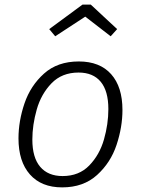

<svg xmlns="http://www.w3.org/2000/svg" viewBox="-20 -800 609 831"><path d="M60 -201Q60 -276 86 -352.5Q112 -429 170.5 -481.5Q229 -534 321 -534Q412 -534 461 -479Q510 -424 510 -324Q510 -250 484.5 -173Q459 -96 400 -42.5Q341 11 249 11Q159 11 109.5 -45Q60 -101 60 -201ZM449 -328Q449 -406 416 -446Q383 -486 320 -486Q248 -486 203 -439.5Q158 -393 139 -326Q120 -259 120 -196Q120 -118 154 -78Q188 -38 251 -38Q322 -38 366.5 -84Q411 -130 430 -196.5Q449 -263 449 -328ZM193 -674 337 -780H373L487 -674L459 -643L349 -728L219 -643Z"/></svg>

Font: Fira Sans Light
Style: Italic
Weight: 300
Italic angle: -8°
Designer: bBox Type GmbH & Carrois Corporate GbR & Edenspiekermann AG
Foundry: bBox Type GmbH & Carrois Corporate GbR & Edenspiekermann AG
Version: Version 4.301